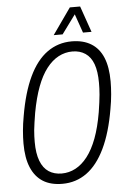

<svg xmlns="http://www.w3.org/2000/svg" viewBox="-59 -911 632 966"><g transform="rotate(-5 257.0 -428.5)"><path d="M217 12Q158 12 119 -12.5Q80 -37 59.5 -85.5Q39 -134 39 -207Q39 -237 42 -271.5Q45 -306 52 -344Q72 -462 109.5 -541Q147 -620 201.5 -659Q256 -698 325 -698Q383 -698 423 -673.5Q463 -649 483 -601Q503 -553 503 -480Q503 -450 500 -415Q497 -380 490 -342Q470 -224 432 -145Q394 -66 340 -27Q286 12 217 12ZM218 -40Q255 -40 288 -57.5Q321 -75 348.5 -110.5Q376 -146 396.5 -200.5Q417 -255 430 -331Q434 -357 437 -379Q440 -401 441.5 -418.5Q443 -436 443.5 -450.5Q444 -465 444 -478Q444 -536 430.5 -573Q417 -610 389.5 -628.5Q362 -647 324 -647Q287 -647 254 -629.5Q221 -612 193.5 -576.5Q166 -541 145.5 -486.5Q125 -432 111 -356Q107 -330 103.5 -308Q100 -286 98.5 -269Q97 -252 96.5 -238Q96 -224 96 -210Q96 -152 110.5 -114Q125 -76 152.5 -58Q180 -40 218 -40ZM238 -737 331 -869H383L429 -737H386L344 -857H371L283 -737Z"/></g></svg>

Font: Archivo ExtraCondensed ExtraLight
Style: Italic
Weight: 250
Width: 2
Italic angle: -10°
Designer: Hector Gatti
Foundry: Omnibus-Type
Version: Version 2.001